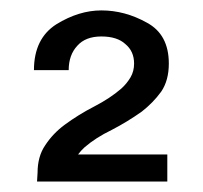

<svg xmlns="http://www.w3.org/2000/svg" viewBox="-20 -557 388 367"><path d="M111.3 -422.9C111.3 -442.4 116.9 -458 127.9 -469.7C138.3 -481.4 153.6 -487.3 173.8 -487.3C194 -487.3 209.3 -482.4 219.7 -472.7C230.8 -463.5 236.3 -451.2 236.3 -435.5C236.3 -425.8 234.1 -417 229.5 -409.2C224.9 -401.4 219.1 -394.2 211.9 -387.7C197.6 -375.3 180.3 -363.9 160.2 -353.5C140 -343.1 121.1 -331.4 103.5 -318.4C88.5 -307.3 76.2 -294.3 66.4 -279.3C56.6 -265 51.8 -247.4 51.8 -226.6C51.1 -218.1 50.8 -212.6 50.8 -210H299.8V-261.7H129.2C132.8 -266.6 136.9 -271.1 141.6 -275.4C155.9 -287.8 173.2 -298.8 193.4 -308.6C213.5 -319 232.7 -330.7 251 -343.7C265.3 -354.8 277.7 -367.5 288.1 -381.8C297.9 -396.2 302.7 -414.1 302.7 -435.5C302.7 -472.7 288.7 -498.7 260.7 -513.7C232.8 -529.3 203.8 -537.1 173.8 -537.1C145.2 -537.1 116.5 -528.3 87.9 -510.7C59.2 -492.5 44.9 -463.2 44.9 -422.9Z"/></svg>

Font: Helmet
Style: Regular
Weight: 400
Designer: Carl Enlund
Version: 1.0